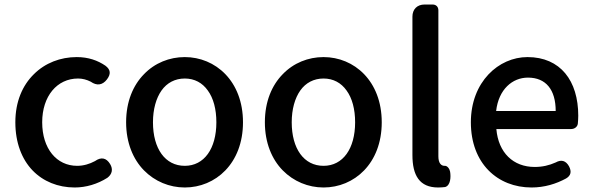

<svg xmlns="http://www.w3.org/2000/svg" viewBox="-20 -817 2625 851"><path d="M124 -62C171 -13 237 14 311 14C361 14 412 -1 456 -29C477 -45 482 -67 468 -90C451 -118 428 -122 401 -103C377 -90 350 -82 322 -82C231 -82 167 -158 167 -275C167 -391 233 -469 326 -469C346 -469 364 -464 382 -455C409 -436 434 -439 454 -465C472 -489 471 -508 447 -526C413 -549 372 -564 320 -564C248 -564 180 -538 130 -488C80 -439 48 -367 48 -275C48 -184 77 -111 124 -62Z M618 -62C666 -13 731 14 799 14C935 14 1057 -92 1057 -275C1057 -458 935 -564 799 -564C731 -564 666 -538 618 -488C570 -439 539 -367 539 -275C539 -184 570 -111 618 -62ZM901 -416C926 -382 939 -333 939 -275C939 -158 885 -82 799 -82C712 -82 658 -158 658 -275C658 -333 672 -382 696 -416C720 -450 756 -469 799 -469C842 -469 877 -450 901 -416Z M1233 -62C1281 -13 1346 14 1414 14C1550 14 1672 -92 1672 -275C1672 -458 1550 -564 1414 -564C1346 -564 1281 -538 1233 -488C1185 -439 1154 -367 1154 -275C1154 -184 1185 -111 1233 -62ZM1516 -416C1541 -382 1554 -333 1554 -275C1554 -158 1500 -82 1414 -82C1327 -82 1273 -158 1273 -275C1273 -333 1287 -382 1311 -416C1335 -450 1371 -469 1414 -469C1457 -469 1492 -450 1516 -416Z M1923 -460V-771C1923 -787 1913 -797 1897 -797H1865H1862C1829 -797 1808 -776 1808 -743V-130C1808 -40 1839 14 1922 14C1934 14 1944 13 1953 12C1977 5 1979 -32 1975 -56C1973 -68 1963 -83 1951 -82C1951 -82 1951 -82 1950 -82C1936 -82 1923 -93 1923 -124Z M2447 -245H2511C2527 -245 2539 -255 2541 -268C2542 -279 2543 -291 2543 -304C2543 -459 2464 -564 2318 -564C2190 -564 2067 -454 2067 -275C2067 -93 2185 14 2336 14C2393 14 2445 -2 2489 -26C2511 -39 2514 -57 2502 -80C2488 -105 2468 -111 2443 -97C2414 -84 2384 -77 2350 -77C2255 -77 2189 -140 2180 -245H2358ZM2245 -325H2179C2190 -421 2251 -473 2320 -473C2400 -473 2443 -419 2443 -325H2311Z"/></svg>

Font: GenSenRounded2 TW M
Style: Regular
Weight: 500
Version: Version 2.100;PS 2.1;hotconv 16.6.51;makeotf.lib2.5.65220 DE